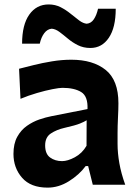

<svg xmlns="http://www.w3.org/2000/svg" viewBox="-20 -837 621 870"><path d="M195.8 13.2Q119.1 13.2 80.1 -31.5Q41 -76.2 41 -139.6Q41 -186 58.1 -217Q75.2 -248 102.1 -266.8Q128.9 -285.6 158.4 -295.7Q188 -305.7 212.9 -310.5L376.5 -342.8Q378.9 -400.9 347.9 -419.9Q316.9 -439 262.7 -439Q249 -439 217.5 -432.9Q186 -426.8 147.5 -415.5Q108.9 -404.3 72.8 -389.2L66.4 -525.4Q93.3 -532.2 132.3 -542Q171.4 -551.8 215.8 -559.1Q260.3 -566.4 303.2 -566.4Q401.4 -566.4 459 -520Q516.6 -473.6 516.6 -369.1Q516.6 -342.3 514.6 -304Q512.7 -265.6 512.7 -233.9V-184.6Q512.7 -143.6 520.8 -97.7Q528.8 -51.8 547.4 0H400.4L379.4 -84.5H368.2Q339.4 -45.4 292.7 -16.1Q246.1 13.2 195.8 13.2ZM261.2 -106.9Q286.6 -106.9 319.3 -124.5Q352.1 -142.1 372.1 -176.3L372.6 -292Q361.8 -285.2 342 -277.1Q322.3 -269 271 -257.3Q236.8 -249.5 210.7 -232.4Q184.6 -215.3 184.6 -178.2Q184.6 -139.6 207 -123.3Q229.5 -106.9 261.2 -106.9ZM389.6 -619.6Q357.9 -619.6 332.8 -632.3Q307.6 -645 287.4 -662.1Q267.1 -679.2 249.3 -692.4Q231.4 -705.6 214.4 -707Q194.3 -705.1 180.4 -686.5Q166.5 -668 160.2 -639.2H80.1Q80.1 -725.1 112.8 -771Q145.5 -816.9 200.2 -816.9Q230.5 -816.9 255.1 -804.2Q279.8 -791.5 300.5 -774.4Q321.3 -757.3 339.1 -744.1Q356.9 -731 373 -729.5Q393.1 -731.4 405.3 -749.8Q417.5 -768.1 424.3 -797.4H504.4Q504.4 -711.9 473.1 -665.8Q441.9 -619.6 389.6 -619.6Z"/></svg>

Font: Pinar-FD Bold
Style: Regular
Weight: 700
Designer: Amin Abedi
Version: Version 3.000